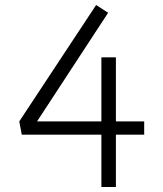

<svg xmlns="http://www.w3.org/2000/svg" viewBox="-20 -748 653 767"><path d="M385 -210H67L57 -263L364 -728L412 -697L128 -263H385V-519H443V-263H556V-210H443V-1H385Z"/></svg>

Font: SUITE Light
Style: Regular
Weight: 300
Designer: Sun
Foundry: Sun
Version: Version 2.040